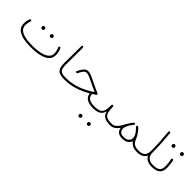

<svg xmlns="http://www.w3.org/2000/svg" viewBox="164 -1712 3071 3071"><g transform="rotate(45 1699.5 -177.0)"><path d="M62 -182.1Q62 -210.4 67.6 -242.2Q73.2 -273.9 83.5 -294.4Q86.4 -301.3 93.8 -303.5Q101.1 -305.7 107.9 -302.2Q122.1 -295.9 115.7 -277.8Q108.4 -263.2 103.3 -234.6Q98.1 -206.1 98.1 -182.1Q98.1 -132.8 125 -101.8Q151.9 -70.8 197.3 -54.2Q242.7 -37.6 298.8 -31.2Q355 -24.9 413.6 -24.9Q468.3 -24.9 526.9 -31.7Q585.4 -38.6 635.7 -56.2Q686 -73.7 717.3 -105.5Q748.5 -137.2 748.5 -187Q748.5 -216.8 740.5 -248Q732.4 -279.3 722.7 -297.4Q714.8 -313.5 729 -321.8Q744.1 -330.1 753.9 -315.4Q767.1 -292 775.9 -256.8Q784.7 -221.7 784.7 -187Q784.7 -134.3 759.8 -98.9Q734.9 -63.5 693.6 -41.7Q652.3 -20 603 -8.8Q553.7 2.4 504.2 6.3Q454.6 10.3 413.6 10.3Q369.1 10.3 320.6 6.6Q272 2.9 226.1 -7.8Q180.2 -18.6 143.1 -39.8Q106 -61 84 -95.7Q62 -130.4 62 -182.1ZM490.7 -356.9Q490.7 -367.7 499 -376.7Q507.3 -385.7 522 -385.7Q539.6 -385.7 547.9 -372.6Q552.7 -365.2 552.7 -356Q552.7 -345.2 546.1 -334Q539.6 -322.8 521 -322.8Q508.8 -322.8 502 -328.6Q495.1 -334.5 492.7 -342.3Q490.7 -348.1 490.7 -356.9ZM303.2 -354Q303.2 -364.7 311.5 -373.8Q319.8 -382.8 335 -382.8Q351.6 -382.8 360.8 -369.6Q362.8 -366.2 364.3 -362.1Q365.7 -357.9 365.7 -353Q365.7 -342.3 358.9 -330.8Q352.1 -319.3 333.5 -319.3Q321.3 -319.3 314.7 -325.4Q308.1 -331.5 305.7 -339.4Q303.2 -346.7 303.2 -354Z M966.8 -192.9Q966.8 -280.3 969 -380.1Q971.2 -480 970.2 -574.2Q970.2 -592.3 987.3 -592.3Q995.1 -592.8 1000.2 -587.6Q1005.4 -582.5 1005.9 -575.2Q1006.3 -481 1004.9 -381.1Q1003.4 -281.2 1003.4 -193.4Q1003.4 -134.8 1014.2 -101.3Q1024.9 -67.9 1056.4 -53.7Q1087.9 -39.6 1149.9 -39.6H1150.4Q1168 -39.6 1168 -22Q1168 -4.4 1150.4 -4.4H1149.9Q1079.6 -4.4 1039.8 -22.5Q1000 -40.5 983.4 -81.8Q966.8 -123 966.8 -192.9Z M1331.1 -370.6Q1365.7 -370.6 1408.4 -353.3Q1451.2 -335.9 1508.8 -306.2Q1544.4 -287.6 1588.4 -267.6Q1632.3 -247.6 1687 -224.6Q1697.8 -220.2 1697.8 -208Q1697.8 -198.2 1689.5 -192.9Q1660.6 -172.9 1632.8 -155.3Q1635.7 -94.2 1677.2 -66.9Q1718.8 -39.6 1794.9 -39.6H1795.4Q1813 -39.6 1813 -22Q1813 -4.4 1795.4 -4.4H1794.9Q1714.4 -4.4 1661.6 -35.2Q1608.9 -65.9 1598.6 -134.8Q1489.7 -70.8 1379.6 -37.6Q1269.5 -4.4 1150.4 -4.4Q1132.3 -4.4 1132.3 -22Q1132.3 -39.6 1150.4 -39.6Q1278.8 -39.6 1398.7 -81.1Q1518.6 -122.6 1640.6 -205.6Q1595.2 -225.6 1557.4 -242.7Q1519.5 -259.8 1487.8 -276.4Q1433.6 -304.2 1396.5 -319.1Q1359.4 -334 1333 -334Q1306.2 -334 1283 -308.8Q1259.8 -283.7 1232.9 -227.1Q1230.5 -220.7 1222.9 -217.5Q1215.3 -214.4 1207.5 -218.8Q1202.1 -222.2 1199.7 -228.8Q1197.3 -235.4 1200.7 -241.7Q1229.5 -303.2 1260.3 -336.9Q1291 -370.6 1331.1 -370.6Z M1777.3 -22Q1777.3 -29.8 1782.7 -34.7Q1788.1 -39.6 1795.4 -39.6Q1872.1 -39.6 1911.1 -58.8Q1950.2 -78.1 1963.9 -123.8Q1977.5 -169.4 1977.1 -248.5Q1977.5 -256.8 1983.2 -261.7Q1988.8 -266.6 1996.6 -265.6Q2003.4 -265.1 2008.3 -260Q2013.2 -254.9 2012.7 -247.6Q2013.7 -169.9 2025.9 -124.3Q2038.1 -78.6 2075.9 -59.1Q2113.8 -39.6 2190.9 -39.6H2191.4Q2209 -39.6 2209 -22Q2209 -4.4 2191.4 -4.4H2190.9Q2100.1 -4.4 2054.9 -31.5Q2009.8 -58.6 1995.6 -125Q1977.5 -59.6 1931.6 -32Q1885.7 -4.4 1795.4 -4.4Q1788.1 -4.4 1782.7 -9.5Q1777.3 -14.6 1777.3 -22ZM1904.3 217.8Q1904.3 207 1912.6 198Q1920.9 189 1935.5 189Q1953.1 189 1961.4 202.1Q1966.3 209.5 1966.3 218.8Q1966.3 229.5 1959.7 240.7Q1953.1 252 1934.6 252Q1922.4 252 1915.5 246.1Q1908.7 240.2 1906.2 232.4Q1904.3 226.6 1904.3 217.8ZM1716.8 220.7Q1716.8 210 1725.1 200.9Q1733.4 191.9 1748.5 191.9Q1765.1 191.9 1774.4 205.1Q1776.4 208.5 1777.8 212.6Q1779.3 216.8 1779.3 221.7Q1779.3 232.4 1772.5 243.9Q1765.6 255.4 1747.1 255.4Q1734.9 255.4 1728.3 249.3Q1721.7 243.2 1719.2 235.4Q1716.8 228 1716.8 220.7Z M2173.8 -22Q2173.8 -39.6 2191.4 -39.6Q2231.4 -39.6 2261.7 -63.5Q2292 -87.4 2315.7 -124.3Q2339.4 -161.1 2358.9 -199.7Q2367.7 -216.8 2379.9 -235.8Q2398.4 -266.6 2425.3 -298.8Q2427.2 -301.3 2429.2 -303.7Q2430.2 -304.7 2431.2 -305.7Q2436 -310.1 2443.1 -310.3Q2450.2 -310.5 2455.1 -306.2Q2460.4 -301.3 2460.9 -293.9Q2461.4 -286.6 2456.5 -280.8Q2452.1 -275.9 2448.2 -271Q2434.6 -253.4 2419.4 -231.7Q2404.3 -210 2393.6 -189.5Q2373 -147.5 2373 -113.3Q2373 -75.2 2396.5 -50Q2419.9 -24.9 2476.6 -24.9Q2535.2 -24.9 2565.2 -52Q2595.2 -79.1 2595.2 -117.2Q2595.2 -165.5 2553.2 -222.2Q2535.2 -245.1 2511.7 -269.5Q2506.8 -274.4 2502 -278.8Q2499.5 -280.8 2498 -283.7Q2498 -283.7 2498 -284.2Q2497.6 -284.7 2497.6 -285.6Q2497.1 -286.1 2497.1 -287.1Q2496.6 -287.6 2496.6 -288.1Q2496.6 -288.6 2496.6 -289.1Q2494.6 -297.9 2501 -304.2L2501.5 -304.7L2502 -305.2Q2507.3 -310.5 2515.1 -310.1Q2515.1 -310.1 2515.1 -310.1Q2516.1 -310.1 2516.6 -310.1Q2517.6 -309.6 2518.6 -309.6Q2518.6 -309.6 2519 -309.6Q2521.5 -309.1 2523.4 -307.6Q2523.4 -307.6 2523.4 -307.6Q2524.4 -307.1 2525.4 -306.2Q2525.4 -306.2 2525.9 -305.7Q2526.4 -305.7 2526.9 -305.2Q2557.6 -275.9 2579.6 -246.6Q2619.1 -196.8 2636.7 -148.9Q2648.4 -116.7 2666 -92Q2683.6 -67.4 2714.6 -53.5Q2745.6 -39.6 2795.9 -39.6H2796.4Q2814 -39.6 2814 -22Q2814 -4.4 2796.4 -4.4H2795.9Q2728 -4.4 2688.5 -27.3Q2648.9 -50.3 2627.9 -85Q2617.2 -42.5 2577.6 -16.1Q2538.1 10.3 2477.5 10.3Q2411.1 10.3 2377.7 -19.3Q2344.2 -48.8 2339.8 -95.7Q2313.5 -58.6 2277.1 -31.5Q2240.7 -4.4 2191.4 -4.4Q2184.1 -4.4 2179 -9.5Q2173.8 -14.6 2173.8 -22Z M2778.8 -22Q2778.8 -39.6 2796.4 -39.6Q2871.1 -39.6 2907.2 -71.8Q2943.4 -104 2943.4 -180.2Q2943.4 -293 2937.5 -388.7Q2931.6 -484.4 2921.9 -589.4Q2921.4 -596.7 2926 -602.5Q2930.7 -608.4 2937.5 -608.9Q2944.8 -609.9 2950.7 -605Q2956.5 -600.1 2957 -593.3Q2966.8 -488.8 2972.7 -393.1Q2978.5 -297.4 2978.5 -184.1Q2979 -182.6 2979 -180.2Q2979 -105 3018.6 -72.3Q3058.1 -39.6 3125 -39.6H3125.5Q3143.1 -39.6 3143.1 -22Q3143.1 -4.4 3125.5 -4.4H3125Q3070.3 -4.4 3026.9 -25.6Q2983.4 -46.9 2961.9 -91.3Q2941.9 -47.4 2899.4 -25.9Q2856.9 -4.4 2796.4 -4.4Q2789.1 -4.4 2783.9 -9.5Q2778.8 -14.6 2778.8 -22Z M3107.9 -22Q3107.9 -39.6 3125.5 -39.6Q3205.1 -39.6 3242.7 -66.7Q3280.3 -93.8 3280.3 -167Q3280.3 -189.9 3276.4 -232.7Q3272.5 -275.4 3262.7 -311Q3260.3 -328.6 3276.9 -332Q3284.2 -334 3290.3 -329.6Q3296.4 -325.2 3298.3 -318.4Q3308.1 -281.2 3312.5 -237.1Q3316.9 -192.9 3316.9 -167Q3316.9 -80.1 3268.8 -42.2Q3220.7 -4.4 3125.5 -4.4Q3118.2 -4.4 3113 -9.5Q3107.9 -14.6 3107.9 -22ZM3297.4 -494.6Q3297.4 -505.4 3305.7 -514.4Q3314 -523.4 3328.6 -523.4Q3346.2 -523.4 3354.5 -510.3Q3359.4 -502.9 3359.4 -493.7Q3359.4 -482.9 3352.8 -471.7Q3346.2 -460.4 3327.6 -460.4Q3315.4 -460.4 3308.6 -466.3Q3301.8 -472.2 3299.3 -480Q3297.4 -485.8 3297.4 -494.6ZM3109.9 -491.7Q3109.9 -502.4 3118.2 -511.5Q3126.5 -520.5 3141.6 -520.5Q3158.2 -520.5 3167.5 -507.3Q3169.4 -503.9 3170.9 -499.8Q3172.4 -495.6 3172.4 -490.7Q3172.4 -480 3165.5 -468.5Q3158.7 -457 3140.1 -457Q3127.9 -457 3121.3 -463.1Q3114.7 -469.2 3112.3 -477.1Q3109.9 -484.4 3109.9 -491.7Z"/></g></svg>

Font: Mikhak-DS1-FD ExtraLight
Style: Regular
Weight: 200
Designer: Amin Abedi
Version: Version 3.2